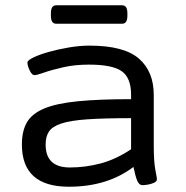

<svg xmlns="http://www.w3.org/2000/svg" viewBox="-20 -702 705 728"><path d="M241 6Q63 6 63 -154Q63 -205 82 -238Q101 -271 147.5 -290.5Q194 -310 274.5 -318Q355 -326 477 -326V-343Q477 -407 441.5 -432Q406 -457 317 -457Q264 -457 220 -447Q176 -437 147.5 -427Q119 -417 111 -417Q101 -417 92.5 -435Q84 -453 84 -465Q84 -473 106.5 -484Q129 -495 164.5 -505Q200 -515 241 -522Q282 -529 319 -529Q450 -529 506.5 -480Q563 -431 563 -342V-152Q563 -89 569 -58Q575 -27 575 -23Q575 -14 564 -9Q553 -4 540.5 -2Q528 0 521 0Q507 0 500 -17.5Q493 -35 486 -69Q387 6 241 6ZM245 -67Q303 -67 360.5 -82Q418 -97 477 -136V-254Q374 -254 310 -249.5Q246 -245 212 -233.5Q178 -222 165.5 -203Q153 -184 153 -154Q153 -67 245 -67ZM193 -612Q173 -612 173 -642V-652Q173 -682 193 -682H443Q463 -682 463 -652V-642Q463 -612 443 -612Z"/></svg>

Font: Asap Expanded
Style: Regular
Weight: 400
Width: 7
Designer: Pablo Cosgaya
Foundry: Omnibus-Type
Version: Version 3.001; ttfautohint (v1.8.4.7-5d5b)